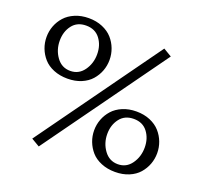

<svg xmlns="http://www.w3.org/2000/svg" viewBox="-131 -889 1131 1070"><g transform="rotate(20 434.5 -354.0)"><path d="M673.3 -722.2 722.2 -692.9 202.1 29.8 153.3 1ZM110.4 -564.9Q110.4 -510.3 140.9 -468Q171.4 -425.8 222.2 -425.8Q272.5 -425.8 302.5 -467.5Q332.5 -509.3 332.5 -564Q332.5 -617.7 303.5 -655.8Q274.4 -693.8 221.2 -693.8Q168 -693.8 139.2 -656.2Q110.4 -618.7 110.4 -564.9ZM34.2 -559.1Q34.2 -593.3 46.1 -624.8Q58.1 -656.2 80.8 -681.6Q103.5 -707 139.9 -722.4Q176.3 -737.8 221.2 -737.8Q266.1 -737.8 302.5 -722.4Q338.9 -707 361.6 -681.4Q384.3 -655.8 396.2 -624Q408.2 -592.3 408.2 -558.1Q408.2 -523.9 396.5 -492.7Q384.8 -461.4 362.3 -435.8Q339.8 -410.2 303.7 -395Q267.6 -379.9 222.2 -379.9Q176.8 -379.9 139.9 -395Q103 -410.2 80.6 -435.8Q58.1 -461.4 46.1 -492.9Q34.2 -524.4 34.2 -559.1ZM537.1 -167Q537.1 -112.3 567.9 -70.1Q598.6 -27.8 649.4 -27.8Q699.7 -27.8 729.5 -69.6Q759.3 -111.3 759.3 -166Q759.3 -219.7 730.5 -257.8Q701.7 -295.9 648.4 -295.9Q595.2 -295.9 566.2 -258.1Q537.1 -220.2 537.1 -167ZM461.4 -161.1Q461.4 -195.3 473.4 -226.8Q485.4 -258.3 508.1 -283.7Q530.8 -309.1 567.1 -324.5Q603.5 -339.8 648.4 -339.8Q693.4 -339.8 729.7 -324.5Q766.1 -309.1 788.8 -283.4Q811.5 -257.8 823.5 -226.1Q835.4 -194.3 835.4 -160.2Q835.4 -126 823.7 -94.7Q812 -63.5 789.6 -37.8Q767.1 -12.2 731 2.9Q694.8 18.1 649.4 18.1Q604 18.1 567.1 2.9Q530.3 -12.2 507.8 -37.8Q485.4 -63.5 473.4 -95Q461.4 -126.5 461.4 -161.1Z"/></g></svg>

Font: Trocchi
Style: Regular
Weight: 400
Designer: vernon adams
Version: Version 1.0; ttfautohint (v0.8) -l 6 -r 50 -G 100